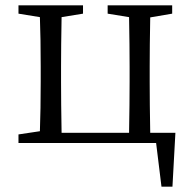

<svg xmlns="http://www.w3.org/2000/svg" viewBox="-20 -534 712 717"><path d="M583 163 563 0H49V-32L129 -44Q132 -127 132 -228V-286Q132 -388 129 -470L49 -483V-514H290V-483L210 -470Q208 -360 208 -286V-228Q208 -150 210 -38H462Q464 -150 464 -228V-286Q464 -360 462 -470L382 -483V-514H623V-483L541 -469Q539 -359 539 -286V-228Q539 -150 541 -38H635L624 163Z"/></svg>

Font: Cactus Classical Serif
Style: Regular
Weight: 400
Designer: Henry Chan (via Glyphwiki)、田海東、宇文滿月
Foundry: Moonlit Owen
Version: Version 1.000